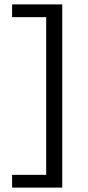

<svg xmlns="http://www.w3.org/2000/svg" viewBox="-20 -731 398 873"><path d="M263 -711V122H35V64H190V-653H35V-711Z"/></svg>

Font: EauTest Medium
Style: Regular
Weight: 500
Designer: Christian Thalmann (Catharsis Fonts)
Version: Version 0.001;PS 000.001;hotconv 1.0.88;makeotf.lib2.5.64775